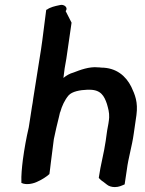

<svg xmlns="http://www.w3.org/2000/svg" viewBox="-20 -768 590 781"><path d="M73 -118C69 -85 66 -55 67 -27V-24C87 -14 117 -21 134 -30C150 -37 169 -49 181 -60L184 -83L187 -108L199 -202C205 -233 213 -264 220 -293L223 -306L224 -311H225V-312C232 -337 243 -361 259 -380C273 -396 306 -402 335 -403H344C390 -403 404 -378 415 -345C420 -327 425 -311 424 -290L423 -279C421 -261 416 -242 414 -224L410 -195C403 -145 389 -97 382 -46V-44C386 -39 393 -34 396 -31H397L415 -17C422 -11 434 -7 447 -7C464 -7 475 -13 487 -18L496 -78C502 -126 517 -173 524 -224L535 -300C542 -353 529 -383 514 -415C492 -459 453 -493 391 -493C388 -494 382 -494 379 -494C343 -498 305 -483 279 -473C264 -469 250 -461 238 -451L243 -490L250 -530C257 -580 264 -626 271 -675V-676L247 -723C259 -737 240 -753 222 -747C203 -743 185 -739 171 -729L168 -728L152 -603C149 -578 145 -556 141 -530C137 -502 132 -476 128 -448C124 -421 119 -392 115 -366C114 -356 112 -345 110 -334C106 -305 101 -278 97 -250C87 -207 79 -163 73 -118Z"/></svg>

Font: Hussar Pisanka
Style: SbdKur
Weight: 600
Designer: Robert Jablonski
Foundry: Cannot Into Space Fonts
Version: Version 1.070